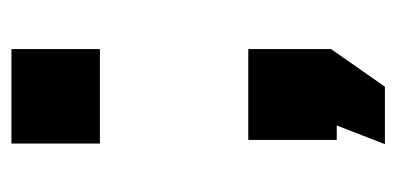

<svg xmlns="http://www.w3.org/2000/svg" viewBox="-190 -390 660 319"><g transform="rotate(-90 139.5 -230.0)"><path d="M60 80 91 0H67V-147H218V-9.5L155.5 80ZM61 -393.5V-540.5H218V-393.5Z"/></g></svg>

Font: Tourney Condensed Black
Style: Regular
Weight: 900
Width: 3
Designer: Tyler Finck
Foundry: Etcetera Type Co
Version: Version 1.010; ttfautohint (v1.8.3)